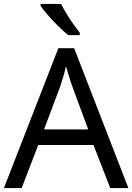

<svg xmlns="http://www.w3.org/2000/svg" viewBox="-20 -964 679 984"><path d="M545 0 459 -221H176L91 0H0L279 -717H360L638 0ZM352 -517Q349 -525 342 -546Q335 -567 328.5 -589.5Q322 -612 318 -624Q311 -593 302 -563.5Q293 -534 287 -517L206 -301H432ZM293 -944Q304 -922 320.5 -894.5Q337 -867 355.5 -841Q374 -815 389 -796V-784H330Q307 -802 278 -830.5Q249 -859 224.5 -887.5Q200 -916 188 -934V-944Z"/></svg>

Font: Noto Sans Limbu
Style: Regular
Weight: 400
Designer: Monotype Design Team
Foundry: Monotype Imaging Inc.
Version: Version 2.004; ttfautohint (v1.8.4.7-5d5b)